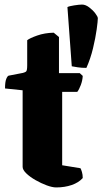

<svg xmlns="http://www.w3.org/2000/svg" viewBox="-20 -820 448 840"><path d="M226 0Q209 0 184.5 -9Q160 -18 135.5 -32Q111 -46 95 -61.5Q79 -77 79 -90V-425L2 -433Q2 -462 7.5 -475Q13 -488 18 -489L80 -501Q88 -503 93.5 -506.5Q99 -510 99 -534V-644Q110 -653 142.5 -664.5Q175 -676 215 -677L238 -658V-500H329L342 -488Q341 -468 333.5 -448Q326 -428 318 -418H252V-97L332 -84Q335 -79 338.5 -67.5Q342 -56 342 -41Q324 -21 293.5 -10.5Q263 0 226 0ZM358 -523Q337 -523 320.5 -525.5Q304 -528 294 -530L275 -789Q282 -793 304.5 -796.5Q327 -800 339 -800Q354 -800 370 -788Q386 -776 397 -761.5Q408 -747 408 -740Q408 -728 403 -691.5Q398 -655 387 -609Q376 -563 358 -523Z"/></svg>

Font: Texturina Black
Style: Regular
Weight: 900
Designer: Guillermo Torres Carreño
Foundry: Omnibus-Type
Version: Version 1.002; ttfautohint (v1.8.3)